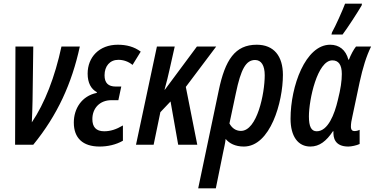

<svg xmlns="http://www.w3.org/2000/svg" viewBox="-20 -796 2061 1056"><path d="M63 0H163C296 -163 375 -337 419 -540H318C282 -372 226 -228 155 -123C157 -160 158 -202 159 -242L163 -540H65Z M528 10C572 10 618 0 656 -22V-106C619 -84 587 -74 553 -74C508 -74 488 -98 488 -141C488 -200 528 -245 593 -245H631L647 -320H617C575 -320 555 -340 555 -382C555 -432 584 -467 631 -467C658 -467 686 -458 709 -439L754 -512C718 -539 676 -550 628 -550C525 -550 462 -481 462 -391C462 -340 481 -306 513 -289L512 -285C429 -268 386 -198 386 -122C386 -37 435 10 528 10Z M728 0H825L862 -179L918 -238L960 0H1065L1002 -318L1169 -540H1063L887 -303H885C897 -345 905 -380 912 -411L941 -540H843Z M1070 240H1167L1207 43C1212 18 1219 -9 1221 -32C1241 -7 1275 10 1321 10C1467 10 1536 -235 1536 -384C1536 -487 1487 -550 1392 -550C1273 -550 1218 -467 1183 -298ZM1305 -76C1275 -76 1254 -94 1242 -117L1277 -282C1305 -417 1333 -466 1383 -466C1417 -466 1436 -436 1436 -382C1436 -281 1394 -76 1305 -76Z M1803 -606H1864C1890 -640 1949 -731 1969 -766L1971 -776H1878C1865 -741 1826 -653 1806 -618ZM1687 10C1737 10 1775 -20 1811 -74H1814C1812 -39 1821 10 1896 10C1912 10 1941 4 1958 -4V-82C1948 -77 1938 -75 1931 -75C1918 -75 1910 -81 1910 -100C1910 -115 1913 -135 1918 -155L1958 -344C1975 -422 1995 -488 2021 -540H1938C1925 -524 1910 -496 1899 -468H1896C1882 -522 1845 -550 1796 -550C1660 -550 1578 -322 1578 -143C1578 -46 1619 10 1687 10ZM1722 -74C1692 -74 1679 -100 1679 -156C1679 -247 1725 -464 1808 -464C1842 -464 1860 -440 1860 -389C1860 -352 1854 -308 1838 -245C1820 -168 1784 -74 1722 -74Z"/></svg>

Font: Noto Sans UI Condensed Medium
Style: Italic
Weight: 500
Width: 3
Italic angle: -12°
Designer: Monotype Design Team
Foundry: Monotype Imaging Inc.
Version: Version 1.901